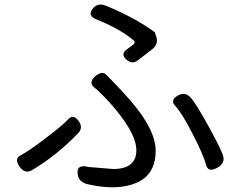

<svg xmlns="http://www.w3.org/2000/svg" viewBox="-20 -782 1040 835"><path d="M580 -520Q554 -500 529 -523.5Q504 -547 530 -566L558 -587Q573 -598 558 -609Q499 -658 396 -699Q360 -715 383 -744Q406 -773 443 -756Q567 -705 653 -642L659 -625Q671 -590 641 -567ZM472 -47Q573 -47 573 -128.5Q573 -210 445 -349Q404 -392 388 -403Q365 -424 394 -450Q424 -476 442 -457Q450 -450 513 -383Q657 -230 657 -127Q657 -24 576 12Q495 48 370 21Q322 13 318 -24Q311 -69 364 -56ZM739 -325Q721 -348 753.5 -366.5Q786 -385 810.5 -356Q835 -327 885.5 -235.5Q936 -144 949 -108.5Q962 -73 925 -52.5Q888 -32 878 -60Q865 -109 817 -201Q770 -293 739 -325ZM319 -202Q226 -105 119 -42Q89 -24 65 -57Q42 -91 67 -105Q104 -124 180 -182Q256 -240 277 -263.5Q298 -287 321 -257Q344 -227 319 -202Z"/></svg>

Font: Raw Maruko Gothic CJK TC
Style: Regular
Weight: 400
Version: Version 1.001